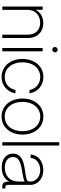

<svg xmlns="http://www.w3.org/2000/svg" viewBox="818 -1586 777 2454"><g transform="rotate(90 1207.0 -359.5)"><path d="M106.9 -324.7C106.9 -422.9 177.7 -483.9 270.5 -483.9C362.3 -483.9 423.3 -424.8 423.3 -328.6V0H465.8V-330.6C465.8 -451.2 384.8 -523.9 275.9 -523.9C203.6 -523.9 138.7 -491.7 106 -425.3V-515.6H64V0H106.9Z M593.8 0H636.7V-515.6H593.8ZM615.2 -638.7C634.3 -638.7 649.4 -653.8 649.4 -672.9C649.4 -691.9 634.3 -707 615.2 -707C596.2 -707 581.1 -691.9 581.1 -672.9C581.1 -653.8 596.2 -638.7 615.2 -638.7Z M964.8 9.3C1073.2 9.3 1155.8 -64 1174.3 -168H1130.9C1111.8 -85 1051.8 -30.8 964.8 -30.8C852.5 -30.8 776.9 -123.5 776.9 -257.3C776.9 -392.1 852.5 -484.9 964.8 -484.9C1051.8 -484.9 1113.8 -430.2 1131.3 -347.7H1174.3C1155.8 -452.6 1073.7 -524.9 964.8 -524.9C828.1 -524.9 733.9 -412.6 733.9 -257.3C733.9 -102.5 828.1 9.3 964.8 9.3Z M1470.7 9.3C1606.9 9.3 1700.7 -102.5 1700.7 -257.3C1700.7 -412.6 1606.9 -524.9 1470.7 -524.9C1334 -524.9 1239.7 -412.6 1239.7 -257.3C1239.7 -102.5 1334 9.3 1470.7 9.3ZM1470.7 -30.8C1358.4 -30.8 1282.7 -123.5 1282.7 -257.3C1282.7 -392.1 1358.4 -484.9 1470.7 -484.9C1582.5 -484.9 1657.7 -391.6 1657.7 -257.3C1657.7 -123.5 1582.5 -30.8 1470.7 -30.8Z M1840.8 -727.5H1797.9V0H1840.8Z M2120.1 7.8C2212.4 7.8 2276.9 -34.2 2301.8 -91.3L2302.7 -62C2305.2 -21.5 2325.7 0 2361.3 0H2390.6V-39.1H2370.1C2351.6 -39.1 2343.3 -51.3 2343.3 -79.1V-359.4C2343.3 -455.1 2262.7 -523.9 2152.8 -523.9C2041.5 -523.9 1958 -454.1 1956.5 -361.3H1999.5C2001 -431.2 2066.9 -484.9 2152.8 -484.9C2238.3 -484.9 2300.8 -431.2 2300.8 -357.9C2300.8 -324.2 2292.5 -316.4 2260.7 -307.6C2231.4 -299.8 2194.3 -294.4 2147.9 -288.1C2019 -271 1943.8 -230 1943.8 -138.7C1943.8 -39.1 2026.4 7.8 2120.1 7.8ZM2124 -31.7C2046.9 -31.7 1987.3 -68.4 1987.3 -136.7C1987.3 -201.2 2036.6 -231.4 2156.2 -251C2225.6 -262.7 2267.6 -268.6 2300.8 -285.2V-207.5C2300.8 -97.2 2228 -31.7 2124 -31.7Z"/></g></svg>

Font: Raveo Display Display ExLight
Style: Regular
Weight: 200
Designer: Jakub Foglar, Rasmus Andersson (Inter)
Foundry: Jakubfoglar.com
Version: Version 1.100;Glyphs 3.2.3 (3260)